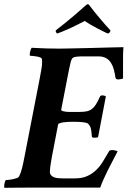

<svg xmlns="http://www.w3.org/2000/svg" viewBox="-29 -895 623 916"><path d="M255 -663Q270 -663 311.5 -664Q353 -665 401.5 -666Q450 -667 494.5 -668.5Q539 -670 560 -670Q558 -647 558 -624Q558 -601 558 -578V-521Q556 -519 548 -517.5Q540 -516 535 -516Q524 -516 522 -524Q519 -545 514 -563.5Q509 -582 500 -596Q491 -610 476.5 -618Q462 -626 441 -626H363Q346 -626 332.5 -624Q319 -622 314 -614Q309 -605 306 -589.5Q303 -574 298 -552L263 -372Q262 -367 274 -364Q286 -361 301 -361H350Q371 -361 385 -364Q399 -367 409.5 -375Q420 -383 428.5 -396.5Q437 -410 447 -432Q450 -440 459 -440Q464 -440 469 -438.5Q474 -437 476 -435L439 -241Q437 -239 431.5 -238.5Q426 -238 421 -238Q409 -238 409 -245Q407 -281 400.5 -292.5Q394 -304 388 -307Q374 -314 319 -314Q309 -314 297 -313.5Q285 -313 274.5 -311.5Q264 -310 256.5 -307.5Q249 -305 248 -300L218 -144Q218 -142 216.5 -134.5Q215 -127 213.5 -117Q212 -107 210.5 -96Q209 -85 209 -76Q209 -65 215 -58.5Q221 -52 229.5 -49Q238 -46 248 -45Q258 -44 267 -44H329Q362 -44 386 -54.5Q410 -65 428.5 -82.5Q447 -100 461.5 -123.5Q476 -147 491 -173Q494 -179 506 -179Q513 -179 521.5 -177Q530 -175 532 -173Q522 -153 509.5 -129.5Q497 -106 485.5 -83Q474 -60 464.5 -38.5Q455 -17 449 0H121Q73 0 37 0.5Q1 1 -8 1Q-9 0 -9 -6Q-9 -13 -7 -22.5Q-5 -32 -1 -36Q4 -36 13 -37Q22 -38 32 -40Q42 -42 50.5 -45Q59 -48 62 -53Q70 -68 76 -92Q82 -116 88 -148L160 -518Q165 -544 168.5 -564.5Q172 -585 172 -600Q172 -609 171 -613Q170 -618 163 -621Q156 -624 146.5 -625.5Q137 -627 128 -628Q119 -629 114 -629Q113 -630 113 -635Q113 -643 116 -653Q119 -663 122 -667Q153 -665 189.5 -664Q226 -663 255 -663ZM390 -875Q393 -875 395.5 -872Q398 -869 401 -865Q409 -854 422 -838Q435 -822 449 -805.5Q463 -789 476 -774Q489 -759 498 -750Q497 -739 486 -735Q482 -736 468 -743Q454 -750 436.5 -759Q419 -768 402 -778Q385 -788 375 -795Q362 -788 342 -778Q322 -768 302.5 -759Q283 -750 266.5 -743.5Q250 -737 244 -735Q241 -737 238.5 -741Q236 -745 237 -750Q258 -766 279.5 -783.5Q301 -801 320 -817Q339 -833 353.5 -846Q368 -859 375 -865Q385 -875 390 -875Z"/></svg>

Font: Vermiglione
Style: Bold Italic
Weight: 700
Italic angle: -11°
Version: Version 1.000